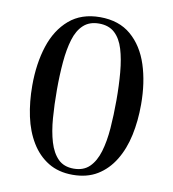

<svg xmlns="http://www.w3.org/2000/svg" viewBox="-79 -752 746 829"><g transform="rotate(10 294.5 -337.5)"><path d="M294 8Q232 8 187 -19.5Q142 -47 112.5 -95.5Q83 -144 69.5 -207Q56 -270 56 -342Q56 -438 81 -515Q106 -592 159 -637.5Q212 -683 294 -683Q377 -683 430 -637.5Q483 -592 508 -515Q533 -438 533 -342Q533 -270 519.5 -207Q506 -144 476.5 -95.5Q447 -47 402 -19.5Q357 8 294 8ZM294 -19Q337 -19 363 -44.5Q389 -70 402.5 -115Q416 -160 420.5 -218.5Q425 -277 425 -342Q425 -407 420 -464Q415 -521 402 -564Q389 -607 363 -631Q337 -655 294 -655Q252 -655 226 -631Q200 -607 187 -564Q174 -521 169 -464Q164 -407 164 -342Q164 -277 168.5 -218.5Q173 -160 186.5 -115Q200 -70 225.5 -44.5Q251 -19 294 -19Z"/></g></svg>

Font: Ibarra Real Nova Medium
Style: Regular
Weight: 500
Designer: Jose Maria Ribagorda & Octavio Pardo
Foundry: Jose Maria Ribagorda
Version: Version 2.000